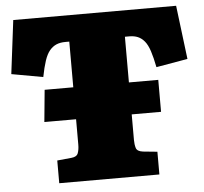

<svg xmlns="http://www.w3.org/2000/svg" viewBox="-51 -754 858 808"><g transform="rotate(-5 378.0 -350.5)"><path d="M167 0V-96L228 -102Q250 -104 255.5 -119Q261 -134 261 -155V-262H127L140 -397H261V-590H245Q222 -590 206 -583Q190 -576 177.5 -561Q165 -546 156 -519Q147 -492 139 -451L6 -475L34 -701H722L750 -474L617 -451Q609 -492 600 -519.5Q591 -547 578.5 -562Q566 -577 550.5 -583.5Q535 -590 515 -590H496V-397H620V-262H496V-154Q496 -135 500.5 -120Q505 -105 530 -102L590 -96V0Z"/></g></svg>

Font: Literata Black
Style: Regular
Weight: 900
Designer: Latin by Veronika Burian and Jose Scaglione. Greek by Irene Vlachou. Cyrillic by Vera Evstafieva.
Foundry: TypeTogether
Version: Version 3.103;gftools[0.9.29]